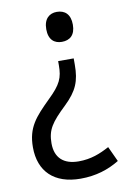

<svg xmlns="http://www.w3.org/2000/svg" viewBox="-84 -596 559 839"><g transform="rotate(-10 195.5 -176.0)"><path d="M288 -477C288 -523 264 -544 228 -544C196 -544 170 -524 170 -477C170 -430 195 -411 228 -411C264 -411 288 -431 288 -477ZM266 -303V-331H197V-313C197 -257 185 -229 128 -174C61 -108 23 -67 23 21C23 128 88 192 205 192C273 192 329 174 378 144L347 77C306 99 265 116 210 116C143 116 106 82 106 18C106 -42 127 -72 193 -135C249 -189 266 -230 266 -303Z"/></g></svg>

Font: Noto Sans Armenian SemiCondensed
Style: Regular
Weight: 400
Width: 4
Designer: Monotype Design Team
Foundry: Monotype Imaging Inc.
Version: Version 2.008